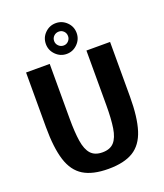

<svg xmlns="http://www.w3.org/2000/svg" viewBox="-158 -978 933 1091"><g transform="rotate(-20 309.0 -432.5)"><path d="M563 -336Q563 -212 539 -136Q515 -60 459.5 -26Q404 8 309 8Q214 8 158.5 -26Q103 -60 79 -136Q55 -212 55 -336V-667H198V-336Q198 -254 206.5 -199.5Q215 -145 239 -118.5Q263 -92 309 -92Q355 -92 379 -118.5Q403 -145 411.5 -199.5Q420 -254 420 -336V-667H563ZM216 -780Q216 -819 243.5 -846Q271 -873 309 -873Q347 -873 374.5 -846Q402 -819 402 -780Q402 -742 374.5 -714.5Q347 -687 309 -687Q271 -687 243.5 -714.5Q216 -742 216 -780ZM266 -780Q266 -763 278.5 -750.5Q291 -738 309 -738Q326 -738 338 -750.5Q350 -763 350 -780Q350 -798 338 -810Q326 -822 309 -822Q291 -822 278.5 -810Q266 -798 266 -780Z"/></g></svg>

Font: Epunda Sans
Style: Bold
Weight: 700
Designer: Simon Atzbach
Foundry: typofactur
Version: Version 2.204; ttfautohint (v1.8.4.7-5d5b)